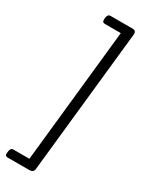

<svg xmlns="http://www.w3.org/2000/svg" viewBox="-232 -815 785 999"><g transform="rotate(30 160.0 -315.0)"><path d="M243 -768Q265 -768 263 -744L172 116Q170 138 146 138H14Q-3 138 0 117L1 109Q3 87 20 87H116L201 -717H105Q88 -717 90 -738L91 -746Q93 -768 110 -768Z"/></g></svg>

Font: Asap Semi Expanded Semi Expanded Light
Style: Italic
Weight: 300
Width: 6
Italic angle: -6°
Designer: Pablo Cosgaya
Foundry: Omnibus-Type
Version: Version 3.001; ttfautohint (v1.8.4.7-5d5b)